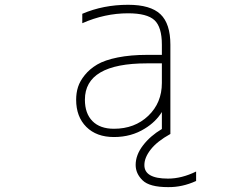

<svg xmlns="http://www.w3.org/2000/svg" viewBox="-20 -555 1040 794"><path d="M649.4 -293H587.9Q331.1 -293 331.1 -142.6Q331.1 -85.9 362.3 -54.2Q393.6 -22.5 451.2 -22.5Q537.1 -22.5 593.3 -76.2Q649.4 -129.9 649.4 -211.9ZM674.8 183.6Q731.4 183.6 791 154.3V193.4Q733.4 219.7 674.8 218.8Q598.6 218.8 569.8 190.9Q541 163.1 541 127Q541 85.9 571.3 46.4Q601.6 6.8 649.4 -21.5V-91.8Q624 -50.8 579.1 -23.4Q523.4 11.7 451.2 11.7Q378.9 11.7 336.9 -30.3Q294.9 -72.3 294.9 -142.6Q294.9 -170.9 302.7 -195.3Q310.5 -219.7 330.6 -244.6Q350.6 -269.5 381.8 -288.1Q413.1 -306.6 466.8 -317.4Q520.5 -328.1 587.9 -328.1H649.4V-370.1Q649.4 -443.4 618.7 -471.7Q587.9 -500 509.8 -500Q413.1 -500 320.3 -459V-498Q407.2 -535.2 509.8 -535.2Q602.5 -535.2 643.6 -496.1Q684.6 -457 684.6 -370.1V-1Q629.9 29.3 603.5 63Q577.1 96.7 577.1 127Q576.2 183.6 674.8 183.6Z"/></svg>

Font: Gen Shin Gothic Monospace ExtraLight
Style: Regular
Weight: 200
Designer: [Source Han Sans]
Ryoko NISHIZUKA  (kana & ideographs); Paul D. Hunt (Latin, Greek & Cyrillic); Wenlong ZHANG  (bopomofo
Version: Version 1.002.20150607